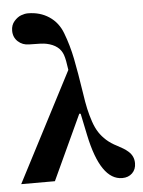

<svg xmlns="http://www.w3.org/2000/svg" viewBox="-54 -785 625 840"><g transform="rotate(-5 259.0 -365.0)"><path d="M6 0 255 -480Q249 -526 242 -546Q227 -590 170 -602Q153 -606 94 -606Q65 -606 45 -624.5Q25 -643 25 -672Q25 -697 39.5 -713.5Q54 -730 70 -736Q86 -742 100 -742Q153 -742 193 -715.5Q233 -689 251 -641Q272 -586 284 -526Q296 -466 310 -374Q316 -332 322.5 -303Q329 -274 338.5 -246Q348 -218 361 -198Q374 -178 393 -161Q412 -144 438 -131Q454 -122 464 -116.5Q474 -111 486 -100.5Q498 -90 504 -77Q510 -64 510 -48Q510 -21 493 -4.5Q476 12 449 12Q354 12 312 -188L292 -284L286 -285L154 0Z"/></g></svg>

Font: Old Standard TT
Style: Bold
Weight: 700
Designer: Alexey Kryukov <alexios@thessalonica.org.ru>
Version: Version 2.2